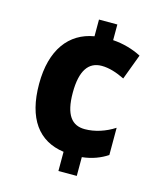

<svg xmlns="http://www.w3.org/2000/svg" viewBox="-110 -807 766 899"><g transform="rotate(15 273.0 -357.0)"><path d="M347 -648V-724H258V-643C139 -623 65 -527 65 -361C65 -193 134 -100 258 -83V10H347V-81C395 -86 436 -102 469 -124V-256C426 -228 375 -211 326 -211C264 -211 228 -253 228 -362C228 -470 264 -518 327 -518C363 -518 400 -506 439 -487L485 -610C445 -631 396 -645 347 -648Z"/></g></svg>

Font: Noto Sans Myanmar UI SemiCondensed ExtraBold
Style: Regular
Weight: 800
Width: 4
Designer: Monotype Design Team
Foundry: Monotype Imaging Inc.
Version: Version 2.103